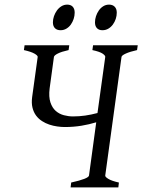

<svg xmlns="http://www.w3.org/2000/svg" viewBox="-20 -811 616 831"><path d="M279.8 -615.2 276.9 -594.2Q246.1 -587.4 230.2 -579.3Q214.4 -571.3 213.4 -564.5L194.8 -428.2Q190.4 -391.6 198.2 -367.9Q206.1 -344.2 221.4 -330.8Q236.8 -317.4 256.6 -312.3Q276.4 -307.1 295.9 -307.1Q322.8 -307.1 348.6 -310.8Q374.5 -314.5 401.9 -321.8L435.5 -564.5Q436.5 -570.3 424.1 -578.9Q411.6 -587.4 379.9 -594.2L382.8 -615.2H576.2L573.2 -594.2Q542.5 -587.4 524.7 -579.3Q506.8 -571.3 505.9 -564.5L435.5 -51.3Q434.6 -45.4 449.2 -36.6Q463.9 -27.8 494.6 -21L492.2 0H285.6L288.1 -21Q363.3 -37.6 365.2 -51.3L396.5 -281.7Q366.7 -272.5 332.3 -266.8Q297.9 -261.2 260.3 -261.2Q245.1 -261.2 227.8 -263.7Q210.4 -266.1 193.6 -271.7Q176.8 -277.3 161.9 -286.9Q147 -296.4 136.2 -310.8Q125.5 -325.2 120.6 -345Q115.7 -364.7 119.1 -390.6L143.1 -564.5Q144 -570.3 129.2 -578.9Q114.3 -587.4 83.5 -594.2L86.4 -615.2ZM303.2 -756.3Q303.2 -742.7 298.8 -729.2Q294.4 -715.8 286.6 -704.8Q278.8 -693.8 267.3 -687Q255.9 -680.2 242.2 -680.2Q226.6 -680.2 217.8 -689Q209 -697.8 209 -714.4Q209 -727.5 213.6 -741Q218.3 -754.4 226.3 -765.6Q234.4 -776.9 245.8 -783.9Q257.3 -791 271 -791Q286.1 -791 294.7 -782Q303.2 -772.9 303.2 -756.3ZM485.4 -756.3Q485.4 -742.7 481 -729.2Q476.6 -715.8 468.5 -704.8Q460.4 -693.8 449 -687Q437.5 -680.2 423.3 -680.2Q408.2 -680.2 399.7 -689Q391.1 -697.8 391.1 -714.4Q391.1 -727.5 395.5 -741Q399.9 -754.4 407.7 -765.6Q415.5 -776.9 426.8 -783.9Q438 -791 452.1 -791Q467.3 -791 476.3 -782Q485.4 -772.9 485.4 -756.3Z"/></svg>

Font: Gentium Plus Cyr
Style: Italic
Weight: 400
Italic angle: -8°
Designer: J. Victor Gaultney, Annie Olsen, Iska Routamaa, Becca Hirsbrunner
Foundry: SIL International
Version: Version 5.000